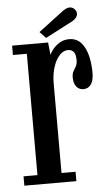

<svg xmlns="http://www.w3.org/2000/svg" viewBox="-49 -680 416 715"><g transform="rotate(-5 159.0 -323.0)"><path d="M13 0V-35H65V-488.5H13V-523.5H147.5L152.5 -476Q154 -482.5 163.5 -495.2Q173 -508 189 -518.5Q205 -529 226.5 -529Q253 -529 269.8 -511.2Q286.5 -493.5 294.5 -463.5Q302.5 -433.5 302.5 -396.5Q302.5 -368.5 292.2 -353.8Q282 -339 264 -339Q247.5 -339 237.5 -351.2Q227.5 -363.5 227.5 -386Q227.5 -400 232.5 -408.5Q237.5 -417 242.5 -425.8Q247.5 -434.5 247.5 -449.5Q247.5 -470.5 240 -479.8Q232.5 -489 218.5 -489Q201.5 -489 187 -473.5Q172.5 -458 163.8 -431Q155 -404 155 -370V-35H207.5V0ZM141.5 -541 119 -565 209.5 -633.5Q216.5 -639 224 -642.8Q231.5 -646.5 238.5 -646.5Q246 -646.5 251.8 -642.8Q257.5 -639 261 -633Q264 -627.5 264 -621.5Q264 -612 256 -603.8Q248 -595.5 235.5 -590Z"/></g></svg>

Font: Imbue Thin 10pt Medium
Style: Regular
Weight: 500
Version: Version 1.102